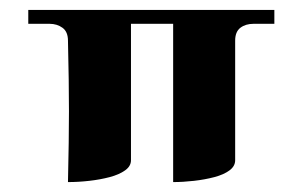

<svg xmlns="http://www.w3.org/2000/svg" viewBox="-20 -361 610 387"><path d="M37 -341H533V-313H491Q475 -313 464.5 -305Q454 -297 454 -279V-38Q454 -26 442.5 -17.5Q431 -9 412 -4Q393 1 371 3.5Q349 6 329 6V-313H244V-38Q244 -26 232 -17.5Q220 -9 201 -4Q182 1 160 3.5Q138 6 117 6Q118 -40 118.5 -73.5Q119 -107 119 -137Q119 -167 118.5 -200.5Q118 -234 117 -279Q117 -297 106 -305Q95 -313 80 -313H37Z"/></svg>

Font: r_Genos
Style: Bold
Weight: 700
Designer: Robert E. Leuschke
Foundry: Robert E. Leuschke
Version: Version 2.000;June 29, 2024;FontCreator 14.0.0.2814 32-bit